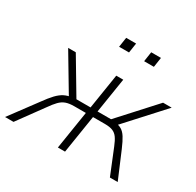

<svg xmlns="http://www.w3.org/2000/svg" viewBox="-174 -856 1045 1023"><g transform="rotate(30 348.0 -344.0)"><path d="M-25 0 96 -163Q124 -202 144.5 -223.5Q165 -245 185.5 -255.5Q206 -266 235 -270L218 -259L82 -487H129L257 -272H344L378 -487H421L387 -272H470L666 -487H719L511 -259L490 -270Q519 -267 536.5 -257Q554 -247 568 -225Q582 -203 599 -163L668 0H620L557 -155Q545 -185 533 -202Q521 -219 503 -226.5Q485 -234 454 -234H381L344 0H300L337 -234H266Q234 -234 214 -226.5Q194 -219 177.5 -202Q161 -185 140 -155L27 0ZM468 -628 477 -688H537L528 -628ZM314 -628 323 -688H384L375 -628Z"/></g></svg>

Font: Nunito Sans 10pt SemiCondensed ExtraLight
Style: Italic
Weight: 250
Width: 4
Italic angle: -9°
Designer: Vernon Adams
Foundry: Vernon Adams
Version: Version 3.101;gftools[0.9.27]